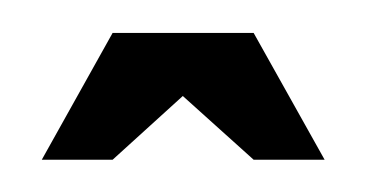

<svg xmlns="http://www.w3.org/2000/svg" viewBox="-20 -808 227 119"><path d="M49.8 -709H5.9L49.8 -787.6H137.2L181.2 -709H137.2L93.3 -748.5Z"/></svg>

Font: Silence
Style: Regular
Weight: 400
Designer: Lilo Joris
Foundry: Lilo Joris
Version: Version 1.035;Fontself Maker 3.5.7